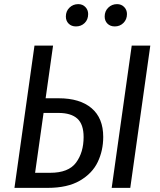

<svg xmlns="http://www.w3.org/2000/svg" viewBox="-20 -910 775 930"><path d="M480 -247Q480 -181 453.5 -125.5Q427 -70 367 -35Q307 0 211 0H50L147 -689H237L201 -434H264Q367 -434 423.5 -386Q480 -338 480 -247ZM708 -689 611 0H521L618 -689ZM385 -246Q385 -308 354.5 -335.5Q324 -363 263 -363H191L150 -73H223Q312 -73 348.5 -122.5Q385 -172 385 -246ZM299 -830Q299 -856 316.5 -873Q334 -890 359 -890Q380 -890 393.5 -876Q407 -862 407 -842Q407 -815 390 -798.5Q373 -782 348 -782Q326 -782 312.5 -795.5Q299 -809 299 -830ZM487 -830Q487 -856 504.5 -873Q522 -890 547 -890Q568 -890 581.5 -876Q595 -862 595 -842Q595 -816 578 -799Q561 -782 536 -782Q514 -782 500.5 -795.5Q487 -809 487 -830Z"/></svg>

Font: Fira Sans Condensed
Style: Italic
Weight: 400
Width: 3
Italic angle: -8°
Designer: bBox Type GmbH & Carrois Corporate GbR & Edenspiekermann AG
Foundry: bBox Type GmbH & Carrois Corporate GbR & Edenspiekermann AG
Version: Version 4.301